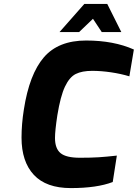

<svg xmlns="http://www.w3.org/2000/svg" viewBox="-20 -955 704 981"><path d="M90 -252Q90 -321 102 -396Q130 -576 204 -662Q278 -748 420 -748Q561 -748 664 -702L641 -565Q598 -578 547.5 -585.5Q497 -593 451 -593Q399 -593 367 -577Q335 -561 312 -512.5Q289 -464 273 -366Q261 -287 261 -250Q261 -196 289.5 -172.5Q318 -149 388 -149Q446 -149 484.5 -151.5Q523 -154 577 -160L556 -25Q475 6 342 6Q216 6 153 -61.5Q90 -129 90 -252ZM411 -935H528L600 -791H500L455 -859L384 -791H284Z"/></svg>

Font: Exo ExtraBold
Style: Italic
Weight: 800
Italic angle: -9°
Designer: Natanael Gama
Foundry: Natanael Gama
Version: Version 1.500; ttfautohint (v1.6)